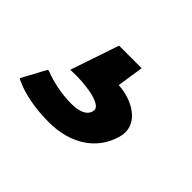

<svg xmlns="http://www.w3.org/2000/svg" viewBox="-74 -118 451 451"><g transform="rotate(45 152.0 108.0)"><path d="M-5 205 -2 207C29 222 70 230 117 230C188 230 242 195 258 136C272 88 225 58 180 53C177 53 175 52 171 52L181 -14H106L65 107H71C110 105 176 113 172 136C169 155 149 162 122 162C90 162 55 154 33 145L28 144Z"/></g></svg>

Font: Charger Sport
Style: SeBdObl
Weight: 600
Designer: Jasper
Foundry: Cannot Into Space Fonts
Version: Version 1.1